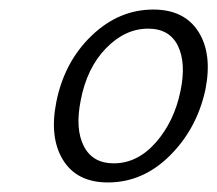

<svg xmlns="http://www.w3.org/2000/svg" viewBox="-20 -684 455 402"><path d="M206 -302Q141 -302 112 -349Q83 -396 98 -471Q115 -555 172 -609.5Q229 -664 301 -664Q366 -664 395.5 -617.5Q425 -571 410 -496Q392 -414 335.5 -358Q279 -302 206 -302ZM218 -342Q268 -342 306.5 -386Q345 -430 358 -494Q370 -552 352.5 -588Q335 -624 290 -624Q242 -624 202 -583Q162 -542 149 -474Q137 -414 155.5 -378Q174 -342 218 -342Z"/></svg>

Font: EauTestInfant Semilight
Style: Italic
Weight: 300
Italic angle: -12°
Designer: Christian Thalmann (Catharsis Fonts)
Version: Version 0.001;PS 000.001;hotconv 1.0.88;makeotf.lib2.5.64775